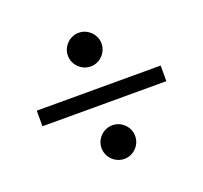

<svg xmlns="http://www.w3.org/2000/svg" viewBox="-95 -714 770 728"><g transform="rotate(-20 290.0 -350.5)"><path d="M540 -381.8V-318.8H40V-381.8ZM222.2 -537.1Q222.2 -551.3 227.5 -563.5Q232.9 -575.7 242.2 -585Q251.5 -594.2 263.9 -599.6Q276.4 -605 290 -605Q304.2 -605 316.4 -599.6Q328.6 -594.2 337.9 -585Q347.2 -575.7 352.5 -563.5Q357.9 -551.3 357.9 -537.1Q357.9 -523.4 352.5 -511Q347.2 -498.5 337.9 -489.3Q328.6 -480 316.4 -474.6Q304.2 -469.2 290 -469.2Q276.4 -469.2 263.9 -474.6Q251.5 -480 242.2 -489.3Q232.9 -498.5 227.5 -511Q222.2 -523.4 222.2 -537.1ZM222.2 -164.1Q222.2 -178.2 227.5 -190.4Q232.9 -202.6 242.2 -211.9Q251.5 -221.2 263.9 -226.6Q276.4 -231.9 290 -231.9Q304.2 -231.9 316.4 -226.6Q328.6 -221.2 337.9 -211.9Q347.2 -202.6 352.5 -190.4Q357.9 -178.2 357.9 -164.1Q357.9 -150.4 352.5 -137.9Q347.2 -125.5 337.9 -116.2Q328.6 -106.9 316.4 -101.6Q304.2 -96.2 290 -96.2Q276.4 -96.2 263.9 -101.6Q251.5 -106.9 242.2 -116.2Q232.9 -125.5 227.5 -137.9Q222.2 -150.4 222.2 -164.1Z"/></g></svg>

Font: Abel
Style: Regular
Weight: 400
Designer: Matthew Desmond
Foundry: Matthew Desmond
Version: Version 1.003